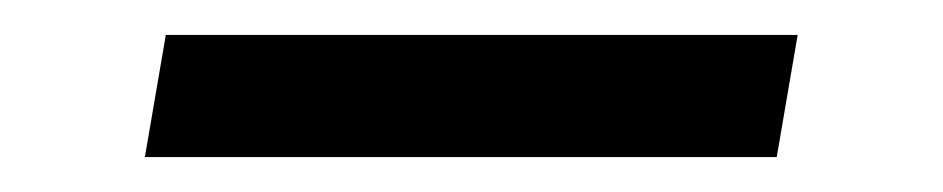

<svg xmlns="http://www.w3.org/2000/svg" viewBox="-20 -395 540 110"><path d="M63 -305 75 -375H437L425 -305Z"/></svg>

Font: Iosevka Curly Slab
Style: Italic
Weight: 400
Italic angle: -9°
Monospace: yes
Designer: Belleve Invis
Foundry: Belleve Invis
Version: Version 22.1.2; ttfautohint (v1.8.4)